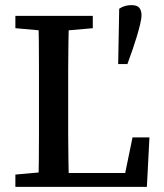

<svg xmlns="http://www.w3.org/2000/svg" viewBox="-20 -729 641 749"><path d="M493 -709Q515 -709 523.5 -698.5Q532 -688 532 -670Q532 -656 526.5 -633.5Q521 -611 513.5 -586Q506 -561 498 -538L477 -479H441L445 -695Q457 -703 469 -706Q481 -709 493 -709ZM40 0V-48L174 -60H186V0ZM129 0Q131 -52 131.5 -103Q132 -154 132 -205Q132 -256 132 -305V-357Q132 -410 132 -461.5Q132 -513 131.5 -565Q131 -617 129 -667H249Q248 -616 247 -564.5Q246 -513 246 -461Q246 -409 246 -357V-294Q246 -250 246 -201.5Q246 -153 247 -102Q248 -51 249 0ZM189 0V-54H500L462 -23L497 -193H563L553 0ZM40 -619V-667H342V-619L205 -607H174Z"/></svg>

Font: Source Serif 4 18pt Medium
Style: Regular
Weight: 500
Designer: Frank Grießhammer
Foundry: Adobe Systems Incorporated
Version: Version 4.004;hotconv 1.0.116;makeotfexe 2.5.65601